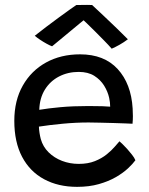

<svg xmlns="http://www.w3.org/2000/svg" viewBox="-20 -750 592 765"><path d="M519.5 -111.5Q509.5 -97.5 490 -79.2Q470.5 -61 441.5 -44.2Q412.5 -27.5 374 -16.5Q335.5 -5.5 287 -5.5Q212 -5.5 155.5 -36Q99 -66.5 68 -125.2Q37 -184 37 -268.5Q37 -349.5 70.8 -409Q104.5 -468.5 163.5 -501Q222.5 -533.5 299 -533.5Q395 -533.5 448.8 -475Q502.5 -416.5 508.5 -318Q509.5 -302 509.5 -287.2Q509.5 -272.5 508 -257Q501.5 -257.5 481.2 -258.2Q461 -259 434 -259.8Q407 -260.5 379.8 -261.2Q352.5 -262 333 -262Q282.5 -262 229.5 -257Q176.5 -252 135 -245.5Q135.5 -232.5 137.5 -220Q139.5 -207.5 142.5 -196Q151 -165.5 173.5 -143.2Q196 -121 227.2 -109Q258.5 -97 293.5 -97Q330.5 -97 358 -108Q385.5 -119 405.2 -135Q425 -151 437.2 -165.5Q449.5 -180 456 -187Q459 -184.5 467.8 -176.2Q476.5 -168 486.8 -156.5Q497 -145 506.2 -133.2Q515.5 -121.5 519.5 -111.5ZM136.5 -312.5Q172.5 -318.5 221.2 -323Q270 -327.5 332 -327.5Q364.5 -327.5 387.2 -326.8Q410 -326 419 -325Q419 -341.5 415 -360Q409.5 -385 395 -408.5Q380.5 -432 355.8 -447.8Q331 -463.5 293.5 -463.5Q250.5 -463.5 215.2 -445.2Q180 -427 159 -393.2Q138 -359.5 136.5 -312.5ZM347 -730Q367 -711.5 392.8 -687.2Q418.5 -663 444.2 -638.2Q470 -613.5 489.5 -593.5Q473 -581 456 -571.5Q439 -562 425 -556Q412.5 -570.5 394.2 -589Q376 -607.5 357.8 -625.8Q339.5 -644 325.8 -657.2Q312 -670.5 308 -674H319Q314.5 -670.5 299 -657.8Q283.5 -645 262.8 -627.8Q242 -610.5 221.8 -593.8Q201.5 -577 187.5 -565.5Q179 -568.5 165.8 -575.8Q152.5 -583 139.5 -591.8Q126.5 -600.5 118.5 -607.5Q140 -624.5 165 -643.5Q190 -662.5 214 -680Q238 -697.5 256.8 -711Q275.5 -724.5 284 -730Q290.5 -730 302.5 -730.2Q314.5 -730.5 327 -730.5Q339.5 -730.5 347 -730Z"/></svg>

Font: Grandstander Thin
Style: Regular
Weight: 400
Version: Version 1.200